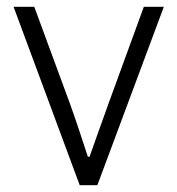

<svg xmlns="http://www.w3.org/2000/svg" viewBox="-20 -546 522 566"><path d="M215 0H267L463 -526H404L300 -241C285 -199 259 -127 244 -84H239C225 -127 201 -200 186 -241L81 -526H20Z"/></svg>

Font: Archivo ExtraLight
Style: Regular
Weight: 200
Designer: Hector Gatti
Foundry: Omnibus-Type
Version: Version 2.001